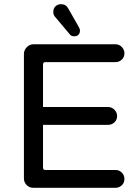

<svg xmlns="http://www.w3.org/2000/svg" viewBox="-20 -894 663 915"><path d="M312 -731 244 -812Q234 -821 234 -837Q234 -854 244.5 -864Q255 -874 271 -874Q294 -874 305 -854L354 -768Q361 -757 361 -748Q361 -736 354 -728.5Q347 -721 334 -721Q319 -721 312 -731ZM94 -637Q94 -655 107.5 -669Q121 -683 139 -683H530Q548 -683 560.5 -670Q573 -657 573 -640Q573 -622 560.5 -610Q548 -598 530 -598H196Q185 -598 185 -586V-384H495Q513 -384 525.5 -371Q538 -358 538 -341Q538 -323 525.5 -311Q513 -299 495 -299H185V-96Q185 -84 196 -84H530Q548 -84 560.5 -71.5Q573 -59 573 -41Q573 -23 560.5 -11Q548 1 530 1H139Q120 1 107 -12Q94 -25 94 -44Z"/></svg>

Font: 寒蝉全圆体
Style: Regular
Weight: 400
Designer: Warren2060
      Designed by Motoya company      

      [Varela Round]
      Joe Prince(Latin component); Avraham Cornf
Foundry: ChillType
Version: Version 3.200